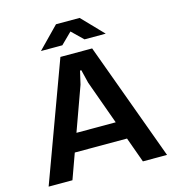

<svg xmlns="http://www.w3.org/2000/svg" viewBox="-131 -1034 1047 1145"><g transform="rotate(-15 393.0 -462.0)"><path d="M27 0 295 -729H491L758 0H609L415 -538L395 -620H387L368 -538L174 0ZM216 -156 254 -267H530L568 -156ZM192 -793 320 -924H466L592 -793H461L392 -860L324 -793Z"/></g></svg>

Font: Hubot Sans SemiBold
Style: Regular
Weight: 600
Designer: Deni Anggara
Foundry: GitHub, Inc., Subsidiary of Microsoft Corporation
Version: Version 2.000